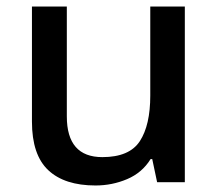

<svg xmlns="http://www.w3.org/2000/svg" viewBox="-20 -559 670 589"><path d="M547 -539V0H462L447 -71H442Q416 -29 370 -9.5Q324 10 273 10Q178 10 128 -37Q78 -84 78 -186V-539H185V-202Q185 -77 294 -77Q377 -77 409 -126Q441 -175 441 -266V-539Z"/></svg>

Font: Noto Sans Arabic Med
Style: Regular
Weight: 500
Designer: Monotype Design Team, Nadine Chahine, Nizar Qandah and Khaled Hosny
Foundry: Monotype Imaging Inc.
Version: Version 2.012; ttfautohint (v1.8.4.7-5d5b)